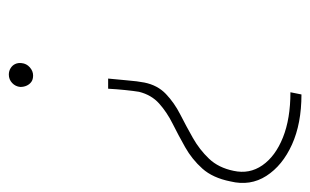

<svg xmlns="http://www.w3.org/2000/svg" viewBox="-154 -545 703 435"><g transform="rotate(90 197.5 -327.5)"><path d="M158 -221Q160 -239 162 -263.5Q164 -288 167 -303Q173 -333 193 -352Q213 -371 239.5 -384.5Q266 -398 292.5 -413Q319 -428 339.5 -449.5Q360 -471 367 -505Q375 -541 354.5 -570.5Q334 -600 291.5 -617Q249 -634 189 -634L194 -659Q260 -659 307.5 -637.5Q355 -616 378.5 -579.5Q402 -543 391 -498Q383 -458 362 -434.5Q341 -411 313.5 -395.5Q286 -380 260 -367Q234 -354 214.5 -336.5Q195 -319 188 -291Q186 -279 184 -259.5Q182 -240 181 -221ZM149 4Q141 4 134.5 0Q128 -4 125 -10.5Q122 -17 123 -25Q124 -36 132.5 -43.5Q141 -51 151 -51Q160 -51 165.5 -47Q171 -43 174 -36.5Q177 -30 177 -22Q176 -11 168 -3.5Q160 4 149 4Z"/></g></svg>

Font: Ysabeau Office Thin
Style: Italic
Weight: 250
Italic angle: -12°
Designer: Christian Thalmann (Catharsis Fonts)
Version: Version 2.001;gftools[0.9.30]; featfreeze: tnum,lnum,ss02